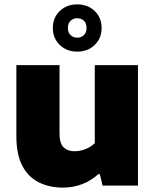

<svg xmlns="http://www.w3.org/2000/svg" viewBox="-20 -845 706 874"><path d="M267.5 9Q205 9 157 -14.8Q109 -38.5 81.8 -90Q54.5 -141.5 54.5 -225V-548.5H251V-237.5Q251 -191.5 269.8 -174Q288.5 -156.5 320 -156.5Q336.5 -156.5 353.5 -161Q370.5 -165.5 385.5 -173.8Q400.5 -182 411.5 -193.5V-548.5H608V0H447L434.5 -52H427Q395 -22.5 354 -6.8Q313 9 267.5 9ZM331.5 -610Q283.5 -610 252 -640.5Q220.5 -671 220.5 -717.5Q220.5 -764.5 252 -794.8Q283.5 -825 331.5 -825Q380 -825 411.2 -794.8Q442.5 -764.5 442.5 -717.5Q442.5 -671 411.2 -640.5Q380 -610 331.5 -610ZM331.5 -673.5Q350.5 -673.5 362.2 -685.5Q374 -697.5 374 -718Q374 -738.5 362.2 -750.2Q350.5 -762 331.5 -762Q313 -762 301 -750.2Q289 -738.5 289 -718Q289 -697.5 301 -685.5Q313 -673.5 331.5 -673.5Z"/></svg>

Font: Encode Sans SemiExpanded ExtraBold
Style: Regular
Weight: 800
Width: 6
Designer: Multiple Designers
Foundry: Impallari Type
Version: Version 3.002